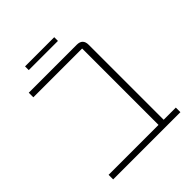

<svg xmlns="http://www.w3.org/2000/svg" viewBox="-195 -826 949 949"><g transform="rotate(-45 279.5 -351.5)"><path d="M135 -703H339V-677H135ZM48 -32H397V-566H56V-598H391Q433 -598 433 -556V-32H518V0H48Z"/></g></svg>

Font: IBM Plex Sans Hebrew ExtraLight
Style: Regular
Weight: 200
Designer: Mike Abbink, Paul van der Laan, Pieter van Rosmalen, Yanek Iontef
Foundry: Bold Monday
Version: Version 1.2